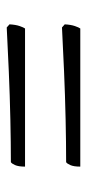

<svg xmlns="http://www.w3.org/2000/svg" viewBox="132 -558 253 556"><g transform="rotate(-90 258.0 -280.5)"><path d="M53 -334Q53 -353 57.5 -363Q62 -373 66 -375Q121 -375 190 -376.5Q259 -378 328.5 -381Q398 -384 456 -387L465 -379Q464 -361 460 -349.5Q456 -338 453 -334ZM53 -174Q53 -193 57.5 -203Q62 -213 66 -215Q121 -215 190 -216.5Q259 -218 328.5 -221Q398 -224 456 -227L465 -219Q464 -201 460 -189.5Q456 -178 453 -174Z"/></g></svg>

Font: Texturina ExtraLight
Style: Regular
Weight: 200
Designer: Guillermo Torres Carreño
Foundry: Omnibus-Type
Version: Version 1.002; ttfautohint (v1.8.3)